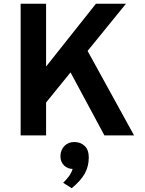

<svg xmlns="http://www.w3.org/2000/svg" viewBox="-20 -720 773 1021"><path d="M535.2 0 355 -335 225.1 -174.8V0H89.8V-700.2H225.1V-366.2L490.2 -700.2H649.9L445.8 -449.2L692.9 0ZM315.9 252Q333 235.4 346.2 217.8Q359.4 200.2 366.2 178.2Q353.5 178.2 341.8 173.6Q330.1 168.9 321 160.2Q312 151.4 306.6 138.9Q301.3 126.5 301.3 110.8Q301.3 93.8 307.1 79.8Q313 65.9 322.8 55.9Q332.5 45.9 345.9 40.5Q359.4 35.2 375 35.2Q408.7 35.2 430.4 56.2Q452.1 77.1 452.1 117.2Q452.1 165 430.4 203.6Q408.7 242.2 361.3 280.8Z"/></svg>

Font: Overpass
Style: Bold
Weight: 700
Designer: Delve Withrington
Foundry: Delve Fonts
Version: Version 1.001